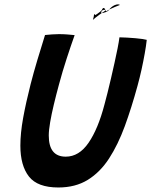

<svg xmlns="http://www.w3.org/2000/svg" viewBox="-20 -834 686 872"><path d="M245 17.5Q150.5 17.5 111.5 -32.2Q72.5 -82 72.5 -172.5Q72.5 -229 85.2 -299Q98 -369 119 -451.5Q132.5 -504 149.5 -560.8Q166.5 -617.5 184.5 -675Q200 -676.5 216.5 -677.8Q233 -679 247.5 -679Q267.5 -679 286.2 -677.5Q305 -676 319 -674.5Q302 -627 282.8 -568Q263.5 -509 247.5 -449Q235 -403 224.5 -359.2Q214 -315.5 207.8 -279Q201.5 -242.5 201.5 -218.5Q201.5 -122.5 278.5 -122.5Q339 -122.5 382.2 -185.5Q425.5 -248.5 454.5 -359.5Q460.5 -381 468.2 -412Q476 -443 484.2 -478.5Q492.5 -514 500.2 -549Q508 -584 514 -614.2Q520 -644.5 522.5 -664.5Q537.5 -664.5 556.8 -663.2Q576 -662 594.8 -660.5Q613.5 -659 627.5 -656.8Q641.5 -654.5 646.5 -653Q643.5 -625 637.2 -590.2Q631 -555.5 622.8 -518Q614.5 -480.5 604.5 -444Q577.5 -345 546.8 -261Q516 -177 475.5 -114.5Q435 -52 378.8 -17.2Q322.5 17.5 245 17.5ZM459.5 -786.5Q457.5 -792 455.5 -794.8Q453.5 -797.5 451.2 -797.8Q449 -798 446.8 -795.8Q444.5 -793.5 442.5 -788.5Q440.5 -785.5 433.8 -780Q427 -774.5 420.5 -770.2Q414 -766 412.5 -765.5Q410 -769.5 408.8 -769.8Q407.5 -770 407 -766.8Q406.5 -763.5 405.5 -757.5Q404.5 -751.5 402 -743.5Q404 -746 412 -752.5Q420 -759 432.5 -768Q445 -777 459.5 -786.5ZM524.5 -811.5Q521.5 -814.5 515.2 -814.2Q509 -814 501.2 -810.8Q493.5 -807.5 486.2 -801.5Q479 -795.5 473.5 -787Q468 -782 460.8 -779.2Q453.5 -776.5 447.8 -775.2Q442 -774 440 -774.5Q439 -780.5 442 -784.2Q445 -788 449.8 -789Q454.5 -790 458.2 -788.5Q462 -787 462.5 -782.5Q466.5 -786 483.2 -794Q500 -802 524.5 -811.5Z"/></svg>

Font: Grandstander Thin Medium
Style: Italic
Weight: 500
Italic angle: -15°
Version: Version 1.200